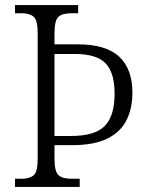

<svg xmlns="http://www.w3.org/2000/svg" viewBox="-20 -734 580 754"><path d="M39 0V-32H64Q96 -32 112 -45.5Q128 -59 128 -110V-603Q128 -655 112 -668.5Q96 -682 64 -682H39V-714H287V-682H261Q226 -682 210 -668.5Q194 -655 194 -602V-560H284Q396 -560 448 -511.5Q500 -463 500 -370Q500 -309 477 -262.5Q454 -216 402 -190Q350 -164 264 -164H194V-111Q194 -60 210 -46Q226 -32 260 -32H293V0ZM259 -200Q353 -200 391.5 -239.5Q430 -279 430 -366Q430 -449 394.5 -485.5Q359 -522 275 -522H194V-200Z"/></svg>

Font: Noto Serif Hebrew SemiCondensed Light
Style: Regular
Weight: 300
Width: 4
Designer: Monotype Design Team
Foundry: Monotype Imaging Inc.
Version: Version 2.004; ttfautohint (v1.8.4.7-5d5b)